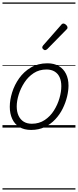

<svg xmlns="http://www.w3.org/2000/svg" viewBox="-20 -1030 629 1550"><path d="M231 19Q175 19 136.5 -4.5Q98 -28 78.5 -70.5Q59 -113 59 -168Q59 -223 78 -284Q97 -345 135 -398.5Q173 -452 230 -485.5Q287 -519 363 -519Q417 -519 455 -496.5Q493 -474 513 -433.5Q533 -393 533 -339Q533 -298 521.5 -250Q510 -202 486.5 -154Q463 -106 426.5 -67Q390 -28 341.5 -4.5Q293 19 231 19ZM237 -31Q296 -31 341 -61Q386 -91 415.5 -138Q445 -185 460 -237Q475 -289 475 -334Q475 -376 461.5 -406Q448 -436 421 -452.5Q394 -469 355 -469Q297 -469 252.5 -440Q208 -411 177.5 -364.5Q147 -318 131 -266.5Q115 -215 115 -171Q115 -128 129.5 -96.5Q144 -65 171 -48Q198 -31 237 -31ZM343 -625Q338 -625 329.5 -632Q321 -639 321 -646Q321 -650 322.5 -654Q324 -658 328 -663L472 -827Q477 -834 482 -837Q487 -840 492 -840Q498 -840 506 -835Q514 -830 519.5 -822.5Q525 -815 525 -808Q525 -803 523.5 -799.5Q522 -796 517 -792L362 -634Q352 -625 343 -625ZM0 490H589V500H0ZM0 -20H589V0H0ZM0 -505H589V-500H0ZM0 -1010H589V-1000H0Z"/></svg>

Font: Playwrite MX Guides
Style: Regular
Weight: 400
Designer: Veronika Burian, José Scaglione
Foundry: TypeTogether
Version: Version 1.003